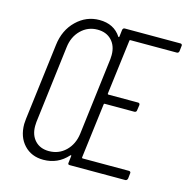

<svg xmlns="http://www.w3.org/2000/svg" viewBox="-105 -809 899 919"><g transform="rotate(15 344.0 -350.0)"><path d="M674 -653H444Q440 -653 440 -649L406 -378Q406 -374 410 -374H557Q566 -374 566 -364L562 -337Q562 -333 559 -330Q556 -327 551 -327H404Q400 -327 400 -323L366 -51Q366 -47 370 -47H599Q604 -47 606.5 -44Q609 -41 608 -37L605 -10Q604 -6 601 -3Q598 0 594 0H318Q308 0 310 -10L314 -44Q314 -50 309 -46Q261 8 189 8Q130 8 93.5 -31Q57 -70 57 -134Q57 -142 59 -160L106 -539Q115 -614 163.5 -661Q212 -708 277 -708Q349 -708 384 -654Q385 -652 387 -653Q389 -654 389 -656L393 -690Q395 -700 404 -700H680Q684 -700 686.5 -697Q689 -694 688 -690L685 -663Q683 -653 674 -653ZM328 -158 375 -541Q376 -548 376 -561Q376 -606 350 -633.5Q324 -661 280 -661Q232 -661 198 -627.5Q164 -594 158 -541L111 -158Q110 -151 110 -138Q110 -93 135.5 -66Q161 -39 204 -39Q253 -39 287 -72Q321 -105 328 -158Z"/></g></svg>

Font: Barlow Condensed Light
Style: Italic
Weight: 300
Width: 3
Italic angle: -7°
Designer: Jeremy Tribby
Foundry: Tribby Type
Version: Version 1.408